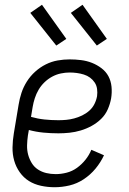

<svg xmlns="http://www.w3.org/2000/svg" viewBox="-20 -777 540 805"><path d="M209 8Q180 8 152 2Q124 -4 101.5 -18Q79 -32 63 -54.5Q47 -77 39.5 -103.5Q32 -130 32.5 -159Q33 -188 38 -218L58 -338Q62 -363 70 -387.5Q78 -412 92.5 -435Q107 -458 127.5 -476.5Q148 -495 172 -507Q196 -519 221.5 -523.5Q247 -528 272 -528Q296 -528 320 -525Q344 -522 365.5 -513.5Q387 -505 405.5 -491Q424 -477 434.5 -457.5Q445 -438 447.5 -414Q450 -390 446 -365Q442 -342 432 -319Q422 -296 404 -278.5Q386 -261 364 -249Q342 -237 318.5 -230Q295 -223 271.5 -220.5Q248 -218 225 -218Q193 -218 162 -221Q131 -224 101 -232L97 -209Q94 -188 93.5 -167.5Q93 -147 98 -128.5Q103 -110 113 -93.5Q123 -77 139 -66.5Q155 -56 174 -51.5Q193 -47 214 -47Q236 -47 259.5 -53Q283 -59 303 -73.5Q323 -88 338.5 -107.5Q354 -127 363 -149L416 -126Q402 -96 380.5 -70Q359 -44 331 -25.5Q303 -7 271.5 0.5Q240 8 209 8ZM225 -273Q241 -273 257.5 -274.5Q274 -276 291 -280.5Q308 -285 324.5 -293Q341 -301 354.5 -313Q368 -325 376 -341Q384 -357 387 -374Q389 -389 387 -404Q385 -419 377 -431Q369 -443 357.5 -451.5Q346 -460 331.5 -464.5Q317 -469 302 -471Q287 -473 272 -473Q254 -473 235 -469Q216 -465 198.5 -455.5Q181 -446 166.5 -432Q152 -418 142 -401Q132 -384 126 -365.5Q120 -347 117 -329L110 -287Q138 -279 166.5 -276Q195 -273 225 -273ZM386 -586 277 -723 326 -757 428 -614ZM216 -586 107 -723 156 -757 258 -614Z"/></svg>

Font: Iosevka Term Curly Light
Style: Italic
Weight: 300
Italic angle: -9°
Designer: Belleve Invis
Foundry: Belleve Invis
Version: Version 32.3.0